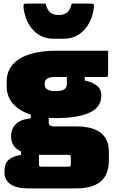

<svg xmlns="http://www.w3.org/2000/svg" viewBox="-20 -840 640 1060"><path d="M41 -88Q41 -126 65.5 -153Q90 -180 150 -187V-207Q88 -227 52.5 -266.5Q17 -306 17 -363V-390Q17 -447 51.5 -485Q86 -523 147.5 -541.5Q209 -560 289 -560H577V-426Q577 -415 566 -415H448V-395Q488 -388 513.5 -368Q539 -348 539 -316V-310Q539 -248 474.5 -218Q410 -188 287 -188Q267 -188 249 -189V-167Q249 -153 256 -147.5Q263 -142 283 -142H401Q581 -142 581 -2V45Q581 124 536 162Q491 200 401 200H132Q71 200 38 177Q5 154 5 114V101Q5 62 28.5 42Q52 22 96 15V-4Q65 -18 53 -40Q41 -62 41 -88ZM284 -337Q321 -337 335 -347Q349 -357 349 -374V-415H286Q255 -415 241 -406.5Q227 -398 227 -382V-372Q227 -359 235 -351Q249 -337 284 -337ZM206 80H361Q366 80 369 77Q371 75 371 69V26Q371 15 360 15H211Q203 15 195 15V69Q195 80 206 80ZM304 -757Q334 -757 351 -771.5Q368 -786 376 -820H484Q494 -820 497 -816Q500 -812 498 -798Q489 -722 444 -674Q399 -626 331 -626H277Q207 -626 163 -674Q119 -722 110 -798Q109 -812 111.5 -816Q114 -820 124 -820H232Q240 -786 257 -771.5Q274 -757 304 -757Z"/></svg>

Font: Recursive Sn Lnr St XBk
Style: Regular
Weight: 1000
Version: Version 1.079;hotconv 1.0.112;makeotfexe 2.5.65598; ttfautoh